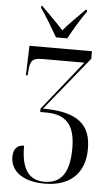

<svg xmlns="http://www.w3.org/2000/svg" viewBox="-62 -971 595 1022"><g transform="rotate(5 235.5 -460.5)"><path d="M209 -771H269C293 -816 333 -883 361 -921V-931H354C316 -892 274 -853 239 -811C203 -852 159 -893 122 -931H116V-921C143 -883 183 -816 209 -771ZM217 10C336 10 430 -50 430 -194C430 -324 359 -387 173 -387L406 -674V-714H72L67 -556H76L78 -581C82 -636 94 -650 148 -650H371L160 -386V-368H190C303 -368 347 -310 347 -190C347 -48 295 0 213 0C123 0 89 -70 90 -182C53 -182 33 -159 33 -117C33 -50 87 10 217 10Z"/></g></svg>

Font: Noto Serif Display ExtraCondensed
Style: Regular
Weight: 400
Width: 2
Designer: Monotype Design Team
Foundry: Monotype Imaging Inc.
Version: Version 2.009